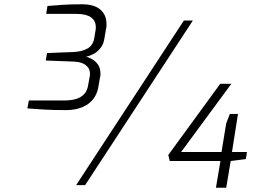

<svg xmlns="http://www.w3.org/2000/svg" viewBox="-20 -866 1187 898"><path d="M336 0 840 -770H882L378 0ZM990 12 1011 -113H774L767 -141L1010 -474H1062L827 -155H1016L1038 -289L1055 -333H1093L1065 -155H1135L1130 -122L1059 -113L1038 12ZM287 -351Q233 -351 187 -353.5Q141 -356 108 -359L115 -396H279Q308 -396 332 -402Q356 -408 372.5 -424.5Q389 -441 393 -472L399 -505Q400 -510 400.5 -513Q401 -516 401 -519Q401 -541 389 -554Q377 -567 359 -572.5Q341 -578 322 -578L194 -583L200 -618L327 -623Q365 -625 390 -639.5Q415 -654 421 -688L427 -725Q428 -729 428 -732.5Q428 -736 428 -740Q428 -769 405.5 -785Q383 -801 338 -801H196L202 -838Q233 -841 273 -843.5Q313 -846 363 -846Q421 -846 449.5 -821Q478 -796 478 -755Q478 -750 478 -744Q478 -738 476 -732L469 -690Q465 -659 449 -640Q433 -621 414.5 -612Q396 -603 383 -601Q395 -598 411 -589Q427 -580 438.5 -563.5Q450 -547 450 -521Q450 -516 449.5 -511Q449 -506 447 -500L441 -465Q433 -409 392.5 -380Q352 -351 287 -351Z"/></svg>

Font: Exo Thin Light
Style: Italic
Weight: 300
Italic angle: -9°
Version: Version 2.000